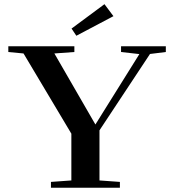

<svg xmlns="http://www.w3.org/2000/svg" viewBox="-20 -880 817 900"><path d="M337.9 -712.4 315.4 -746.1 469.7 -860.4 511.7 -804.2ZM218.8 0V-27.3L314.5 -34.2V-253.4L90.3 -629.4L19 -636.2V-663.1H328.6V-636.2L234.9 -629.4L427.2 -296.4L633.3 -626.5L547.4 -636.2V-663.1H757.3V-636.2L683.1 -627L446.3 -269V-34.2L542 -27.3V0Z"/></svg>

Font: Elstob SemiBold
Style: Regular
Weight: 600
Designer: Peter S. Baker
Version: Version 1.015